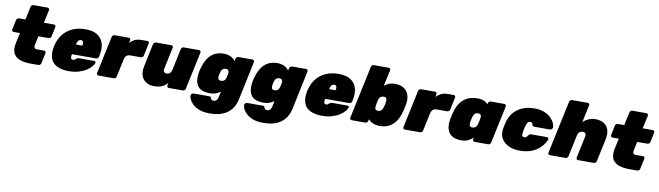

<svg xmlns="http://www.w3.org/2000/svg" viewBox="-43 -1418 8059 2347"><g transform="rotate(10 3986.0 -245.0)"><path d="M312 0Q240 0 185 -19.5Q130 -39 105 -86Q80 -133 97 -215L125 -345H46Q35 -345 29 -353Q23 -361 25 -372L50 -493Q52 -504 62 -512Q72 -520 83 -520H162L197 -683Q199 -694 208.5 -702Q218 -710 229 -710H404Q415 -710 421.5 -702Q428 -694 426 -683L391 -520H517Q528 -520 534 -512Q540 -504 538 -493L513 -372Q511 -361 501 -353Q491 -345 480 -345H354L330 -235Q327 -220 329 -208.5Q331 -197 339.5 -191Q348 -185 363 -185H454Q465 -185 471 -177Q477 -169 475 -158L447 -27Q445 -16 435.5 -8Q426 0 415 0Z M792 10Q705 10 646.5 -18.5Q588 -47 566 -106.5Q544 -166 563 -259Q564 -261 564 -263Q564 -265 565 -266Q585 -352 632.5 -411Q680 -470 750.5 -500Q821 -530 906 -530Q1004 -530 1058.5 -492.5Q1113 -455 1130.5 -393.5Q1148 -332 1133 -258L1127 -228Q1125 -217 1115 -209Q1105 -201 1094 -201H796Q796 -200 795.5 -199Q795 -198 795 -196Q791 -176 791.5 -162.5Q792 -149 799.5 -142Q807 -135 821 -135Q827 -135 832 -137Q837 -139 842 -143.5Q847 -148 854 -153Q865 -162 871.5 -164.5Q878 -167 890 -167H1079Q1089 -167 1094 -161Q1099 -155 1096 -145Q1091 -126 1069 -99.5Q1047 -73 1008.5 -48Q970 -23 915.5 -6.5Q861 10 792 10ZM823 -326H903V-327Q908 -349 906 -363Q904 -377 896.5 -383.5Q889 -390 876 -390Q863 -390 852.5 -383.5Q842 -377 835 -363Q828 -349 823 -327Z M1160 0Q1149 0 1142.5 -8Q1136 -16 1138 -27L1237 -493Q1239 -504 1249 -512Q1259 -520 1270 -520H1445Q1456 -520 1462 -512Q1468 -504 1466 -493L1459 -458Q1484 -485 1518 -502.5Q1552 -520 1608 -520H1676Q1687 -520 1693 -512Q1699 -504 1697 -493L1664 -337Q1662 -326 1652 -318Q1642 -310 1631 -310H1502Q1472 -310 1454.5 -295Q1437 -280 1430 -250L1382 -27Q1380 -16 1370.5 -8Q1361 0 1350 0Z M1847 10Q1797 10 1755 -14Q1713 -38 1694 -88Q1675 -138 1692 -217L1750 -493Q1752 -504 1762 -512Q1772 -520 1783 -520H1974Q1985 -520 1991 -512Q1997 -504 1995 -493L1938 -224Q1934 -206 1937 -194Q1940 -182 1950 -175.5Q1960 -169 1976 -169Q2000 -169 2016 -183Q2032 -197 2038 -224L2095 -493Q2097 -504 2107 -512Q2117 -520 2128 -520H2318Q2329 -520 2335 -512Q2341 -504 2339 -493L2240 -27Q2238 -16 2228.5 -8Q2219 0 2208 0H2033Q2022 0 2015.5 -8Q2009 -16 2011 -27L2018 -60Q1997 -36 1972.5 -20.5Q1948 -5 1918 2.5Q1888 10 1847 10Z M2580 220Q2499 220 2446 198.5Q2393 177 2362.5 146.5Q2332 116 2320.5 86.5Q2309 57 2311 41Q2313 30 2323 22Q2333 14 2344 14H2539Q2550 14 2555 19.5Q2560 25 2562 34Q2565 42 2569 48Q2573 54 2580 56.5Q2587 59 2599 59Q2614 59 2624.5 52.5Q2635 46 2643 33Q2651 20 2655 0L2669 -66Q2641 -46 2610.5 -34.5Q2580 -23 2536 -23Q2489 -23 2452.5 -35Q2416 -47 2392.5 -73.5Q2369 -100 2360.5 -143Q2352 -186 2362 -249Q2365 -264 2367 -274.5Q2369 -285 2373 -300Q2389 -359 2412.5 -402.5Q2436 -446 2467 -474Q2498 -502 2537.5 -516Q2577 -530 2624 -530Q2673 -530 2711 -511Q2749 -492 2767 -462L2774 -493Q2776 -504 2786 -512Q2796 -520 2807 -520H2982Q2993 -520 2999 -512Q3005 -504 3003 -493L2903 -17Q2890 46 2861.5 91Q2833 136 2791 164.5Q2749 193 2696 206.5Q2643 220 2580 220ZM2646 -197Q2663 -197 2675 -203Q2687 -209 2694.5 -220Q2702 -231 2707 -247Q2709 -255 2713 -274.5Q2717 -294 2718 -301Q2720 -317 2717 -328Q2714 -339 2705 -345Q2696 -351 2679 -351Q2661 -351 2649 -344Q2637 -337 2629.5 -324Q2622 -311 2617 -293Q2615 -286 2612.5 -274.5Q2610 -263 2609 -255Q2607 -237 2608.5 -224Q2610 -211 2619 -204Q2628 -197 2646 -197Z M3245 220Q3164 220 3111 198.5Q3058 177 3027.5 146.5Q2997 116 2985.5 86.5Q2974 57 2976 41Q2978 30 2988 22Q2998 14 3009 14H3204Q3215 14 3220 19.5Q3225 25 3227 34Q3230 42 3234 48Q3238 54 3245 56.5Q3252 59 3264 59Q3279 59 3289.5 52.5Q3300 46 3308 33Q3316 20 3320 0L3334 -66Q3306 -46 3275.5 -34.5Q3245 -23 3201 -23Q3154 -23 3117.5 -35Q3081 -47 3057.5 -73.5Q3034 -100 3025.5 -143Q3017 -186 3027 -249Q3030 -264 3032 -274.5Q3034 -285 3038 -300Q3054 -359 3077.5 -402.5Q3101 -446 3132 -474Q3163 -502 3202.5 -516Q3242 -530 3289 -530Q3338 -530 3376 -511Q3414 -492 3432 -462L3439 -493Q3441 -504 3451 -512Q3461 -520 3472 -520H3647Q3658 -520 3664 -512Q3670 -504 3668 -493L3568 -17Q3555 46 3526.5 91Q3498 136 3456 164.5Q3414 193 3361 206.5Q3308 220 3245 220ZM3311 -197Q3328 -197 3340 -203Q3352 -209 3359.5 -220Q3367 -231 3372 -247Q3374 -255 3378 -274.5Q3382 -294 3383 -301Q3385 -317 3382 -328Q3379 -339 3370 -345Q3361 -351 3344 -351Q3326 -351 3314 -344Q3302 -337 3294.5 -324Q3287 -311 3282 -293Q3280 -286 3277.5 -274.5Q3275 -263 3274 -255Q3272 -237 3273.5 -224Q3275 -211 3284 -204Q3293 -197 3311 -197Z M3935 10Q3848 10 3789.5 -18.5Q3731 -47 3709 -106.5Q3687 -166 3706 -259Q3707 -261 3707 -263Q3707 -265 3708 -266Q3728 -352 3775.5 -411Q3823 -470 3893.5 -500Q3964 -530 4049 -530Q4147 -530 4201.5 -492.5Q4256 -455 4273.5 -393.5Q4291 -332 4276 -258L4270 -228Q4268 -217 4258 -209Q4248 -201 4237 -201H3939Q3939 -200 3938.5 -199Q3938 -198 3938 -196Q3934 -176 3934.5 -162.5Q3935 -149 3942.5 -142Q3950 -135 3964 -135Q3970 -135 3975 -137Q3980 -139 3985 -143.5Q3990 -148 3997 -153Q4008 -162 4014.5 -164.5Q4021 -167 4033 -167H4222Q4232 -167 4237 -161Q4242 -155 4239 -145Q4234 -126 4212 -99.5Q4190 -73 4151.5 -48Q4113 -23 4058.5 -6.5Q4004 10 3935 10ZM3966 -326H4046V-327Q4051 -349 4049 -363Q4047 -377 4039.5 -383.5Q4032 -390 4019 -390Q4006 -390 3995.5 -383.5Q3985 -377 3978 -363Q3971 -349 3966 -327Z M4655 10Q4603 10 4565.5 -6.5Q4528 -23 4510 -50L4505 -27Q4503 -16 4493.5 -8Q4484 0 4473 0H4303Q4292 0 4285.5 -8Q4279 -16 4281 -27L4421 -683Q4423 -694 4432.5 -702Q4442 -710 4453 -710H4638Q4649 -710 4655.5 -702Q4662 -694 4660 -683L4617 -483Q4646 -505 4677 -517.5Q4708 -530 4750 -530Q4794 -530 4830 -516Q4866 -502 4890.5 -474Q4915 -446 4924.5 -402.5Q4934 -359 4923 -300Q4919 -278 4915.5 -261Q4912 -244 4906 -221Q4885 -138 4848 -87Q4811 -36 4762 -13Q4713 10 4655 10ZM4600 -169Q4619 -169 4630.5 -176Q4642 -183 4649.5 -196Q4657 -209 4663 -227Q4668 -242 4672 -260Q4676 -278 4677 -293Q4679 -311 4677 -324Q4675 -337 4666.5 -344Q4658 -351 4639 -351Q4622 -351 4610 -345Q4598 -339 4590.5 -328Q4583 -317 4578 -301Q4572 -279 4569 -264.5Q4566 -250 4563 -227Q4560 -209 4562 -196Q4564 -183 4573 -176Q4582 -169 4600 -169Z M4963 0Q4952 0 4945.5 -8Q4939 -16 4941 -27L5040 -493Q5042 -504 5052 -512Q5062 -520 5073 -520H5248Q5259 -520 5265 -512Q5271 -504 5269 -493L5262 -458Q5287 -485 5321 -502.5Q5355 -520 5411 -520H5479Q5490 -520 5496 -512Q5502 -504 5500 -493L5467 -337Q5465 -326 5455 -318Q5445 -310 5434 -310H5305Q5275 -310 5257.5 -295Q5240 -280 5233 -250L5185 -27Q5183 -16 5173.5 -8Q5164 0 5153 0Z M5660 10Q5617 10 5580.5 -2.5Q5544 -15 5519.5 -42.5Q5495 -70 5486 -114Q5477 -158 5487 -221Q5492 -244 5495.5 -261Q5499 -278 5504 -300Q5519 -359 5544 -402.5Q5569 -446 5602.5 -474Q5636 -502 5677 -516Q5718 -530 5765 -530Q5822 -530 5853 -516Q5884 -502 5903 -480L5906 -493Q5908 -504 5917.5 -512Q5927 -520 5938 -520H6107Q6118 -520 6124.5 -512Q6131 -504 6129 -493L6030 -27Q6028 -16 6018.5 -8Q6009 0 5998 0H5828Q5817 0 5810.5 -8Q5804 -16 5806 -27L5811 -50Q5781 -23 5746.5 -6.5Q5712 10 5660 10ZM5771 -169Q5790 -169 5802 -176Q5814 -183 5821.5 -196Q5829 -209 5834 -227Q5840 -250 5843 -264.5Q5846 -279 5849 -301Q5852 -317 5849 -328Q5846 -339 5836.5 -345Q5827 -351 5810 -351Q5792 -351 5780 -344Q5768 -337 5761 -324Q5754 -311 5748 -293Q5744 -278 5740 -260Q5736 -242 5734 -227Q5732 -209 5733.5 -196Q5735 -183 5744 -176Q5753 -169 5771 -169Z M6385 10Q6314 10 6254.5 -16.5Q6195 -43 6164 -94Q6133 -145 6144 -219Q6147 -235 6152 -259Q6157 -283 6161 -300Q6190 -411 6274 -470.5Q6358 -530 6480 -530Q6555 -530 6607 -507.5Q6659 -485 6689.5 -452.5Q6720 -420 6732.5 -388Q6745 -356 6742 -336Q6741 -325 6730.5 -317Q6720 -309 6709 -309H6514Q6503 -309 6497.5 -314.5Q6492 -320 6489 -329Q6485 -343 6479.5 -351Q6474 -359 6459 -359Q6436 -359 6424.5 -342Q6413 -325 6405 -295Q6400 -273 6396 -255.5Q6392 -238 6390 -224Q6385 -192 6389.5 -176.5Q6394 -161 6417 -161Q6435 -161 6443 -169Q6451 -177 6460 -191Q6466 -200 6474 -205.5Q6482 -211 6493 -211H6688Q6699 -211 6706 -203Q6713 -195 6710 -184Q6705 -168 6686 -136.5Q6667 -105 6629.5 -71Q6592 -37 6532 -13.5Q6472 10 6385 10Z M6763 0Q6752 0 6745.5 -8Q6739 -16 6741 -27L6881 -683Q6883 -694 6892.5 -702Q6902 -710 6913 -710H7108Q7119 -710 7125.5 -702Q7132 -694 7130 -683L7084 -468Q7116 -497 7154.5 -513.5Q7193 -530 7239 -530Q7295 -530 7337.5 -506Q7380 -482 7398.5 -432Q7417 -382 7400 -303L7341 -27Q7339 -16 7329.5 -8Q7320 0 7309 0H7113Q7102 0 7095.5 -8Q7089 -16 7091 -27L7148 -296Q7154 -323 7144 -337Q7134 -351 7110 -351Q7094 -351 7081.5 -345Q7069 -339 7060 -326.5Q7051 -314 7047 -296L6990 -27Q6988 -16 6978.5 -8Q6969 0 6958 0Z M7745 0Q7673 0 7618 -19.5Q7563 -39 7538 -86Q7513 -133 7530 -215L7558 -345H7479Q7468 -345 7462 -353Q7456 -361 7458 -372L7483 -493Q7485 -504 7495 -512Q7505 -520 7516 -520H7595L7630 -683Q7632 -694 7641.5 -702Q7651 -710 7662 -710H7837Q7848 -710 7854.5 -702Q7861 -694 7859 -683L7824 -520H7950Q7961 -520 7967 -512Q7973 -504 7971 -493L7946 -372Q7944 -361 7934 -353Q7924 -345 7913 -345H7787L7763 -235Q7760 -220 7762 -208.5Q7764 -197 7772.5 -191Q7781 -185 7796 -185H7887Q7898 -185 7904 -177Q7910 -169 7908 -158L7880 -27Q7878 -16 7868.5 -8Q7859 0 7848 0Z"/></g></svg>

Font: Rubik Black
Style: Italic
Weight: 900
Italic angle: -12°
Designer: Hubert and Fischer
Foundry: Hubert and Fischer
Version: Version 2.300;gftools[0.9.30]